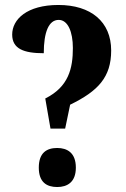

<svg xmlns="http://www.w3.org/2000/svg" viewBox="-20 -744 507 772"><path d="M162 -348 183 -227H242L262 -323C375 -378 427 -434 427 -541C427 -657 345 -724 215 -724C88 -724 29 -666 29 -605C29 -548 75 -530 156 -530C156 -615 176 -664 216 -664C253 -664 273 -616 273 -551C273 -469 256 -395 162 -348ZM210 8C250 8 285 -11 285 -70C285 -130 250 -149 210 -149C168 -149 136 -130 136 -70C136 -11 168 8 210 8Z"/></svg>

Font: Noto Serif Lao ExtraCondensed ExtraBold
Style: Regular
Weight: 800
Width: 2
Designer: Monotype Design Team
Foundry: Monotype Imaging Inc.
Version: Version 2.003